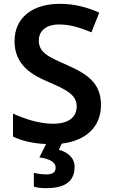

<svg xmlns="http://www.w3.org/2000/svg" viewBox="-20 -744 590 1004"><path d="M370 128C370 79 331 51 288 39L303 7C433 -9 508 -83 508 -195C508 -307 441 -356 326 -406C226 -449 183 -473 183 -532C183 -582 220 -616 289 -616C346 -616 398 -600 458 -575L499 -678C433 -707 368 -724 293 -724C149 -724 56 -651 56 -529C56 -406 144 -353 232 -316C329 -275 381 -247 381 -188C381 -134 343 -97 257 -97C183 -97 108 -123 48 -150V-30C95 -7 155 7 221 9L186 79C243 87 271 105 271 133C271 160 251 168 221 168C201 168 174 164 157 160V232C173 237 195 240 220 240C328 240 370 199 370 128Z"/></svg>

Font: Noto Sans Myanmar SemiBold
Style: Regular
Weight: 600
Designer: Monotype Design Team
Foundry: Monotype Imaging Inc.
Version: Version 2.107